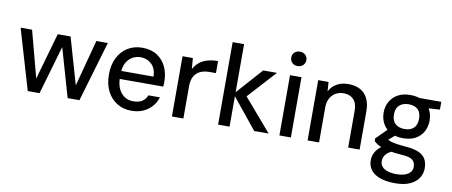

<svg xmlns="http://www.w3.org/2000/svg" viewBox="-79 -1079 3884 1650"><g transform="rotate(10 1862.5 -254.0)"><path d="M178 0 23 -526H123L231 -119L347 -526H459L576 -120L684 -526H784L629 0H526L404 -424L281 0Z M1083 12Q1012 12 957 -22Q902 -56 871 -117.5Q840 -179 840 -262Q840 -344 870.5 -406.5Q901 -469 956.5 -503.5Q1012 -538 1085 -538Q1161 -538 1213.5 -504Q1266 -470 1293 -412.5Q1320 -355 1320 -285Q1320 -275 1320 -264Q1320 -253 1318 -240H913V-310H1221Q1219 -380 1180 -417.5Q1141 -455 1084 -455Q1044 -455 1011 -435.5Q978 -416 958 -378Q938 -340 938 -282V-254Q938 -194 957.5 -153.5Q977 -113 1009.5 -92Q1042 -71 1083 -71Q1134 -71 1163 -90Q1192 -109 1206 -144H1306Q1293 -100 1262.5 -64.5Q1232 -29 1187 -8.5Q1142 12 1083 12Z M1436 0V-526H1526L1534 -431Q1553 -467 1582 -490.5Q1611 -514 1652 -526Q1693 -538 1744 -538V-433H1685Q1656 -433 1629.5 -425.5Q1603 -418 1582 -401Q1561 -384 1548.5 -355Q1536 -326 1536 -281V0Z M2154 0 1924 -284 2140 -526H2260L2005 -246V-320L2280 0ZM1839 0V-720H1939V0Z M2374 0V-526H2474V0ZM2424 -614Q2395 -614 2376.5 -632Q2358 -650 2358 -678Q2358 -705 2376.5 -722.5Q2395 -740 2424 -740Q2452 -740 2471 -722.5Q2490 -705 2490 -678Q2490 -650 2471 -632Q2452 -614 2424 -614Z M2620 0V-526H2710L2716 -445Q2738 -489 2781 -513.5Q2824 -538 2882 -538Q2941 -538 2984 -515.5Q3027 -493 3050.5 -447.5Q3074 -402 3074 -333V0H2974V-323Q2974 -387 2942 -420Q2910 -453 2855 -453Q2818 -453 2787.5 -436Q2757 -419 2738.5 -386Q2720 -353 2720 -306V0Z M3423 232Q3351 232 3297 214.5Q3243 197 3213.5 161Q3184 125 3184 73Q3184 44 3196 15.5Q3208 -13 3235 -38.5Q3262 -64 3308 -83L3370 -39Q3315 -19 3296.5 8Q3278 35 3278 62Q3278 93 3296 113Q3314 133 3347 143Q3380 153 3422 153Q3464 153 3494.5 142.5Q3525 132 3541.5 112.5Q3558 93 3558 66Q3558 27 3533 6Q3508 -15 3435 -19Q3377 -23 3336 -30.5Q3295 -38 3267.5 -47.5Q3240 -57 3221 -69.5Q3202 -82 3189 -95V-118L3290 -219L3377 -191L3261 -92L3282 -140Q3293 -132 3303.5 -125.5Q3314 -119 3331 -113.5Q3348 -108 3378.5 -103Q3409 -98 3458 -94Q3529 -89 3572 -70.5Q3615 -52 3634 -19Q3653 14 3653 63Q3653 106 3629.5 144.5Q3606 183 3555 207.5Q3504 232 3423 232ZM3423 -161Q3359 -161 3314 -186Q3269 -211 3245.5 -253.5Q3222 -296 3222 -350Q3222 -403 3246 -445.5Q3270 -488 3314.5 -513Q3359 -538 3423 -538Q3488 -538 3532.5 -513Q3577 -488 3600 -445.5Q3623 -403 3623 -350Q3623 -296 3600 -253.5Q3577 -211 3532.5 -186Q3488 -161 3423 -161ZM3423 -241Q3474 -241 3502.5 -268Q3531 -295 3531 -349Q3531 -404 3502.5 -430.5Q3474 -457 3423 -457Q3374 -457 3343 -430.5Q3312 -404 3312 -349Q3312 -295 3342 -268Q3372 -241 3423 -241ZM3511 -447 3487 -526H3694V-458Z"/></g></svg>

Font: DM Sans 9pt Medium
Style: Regular
Weight: 500
Version: Version 4.004;gftools[0.9.30]